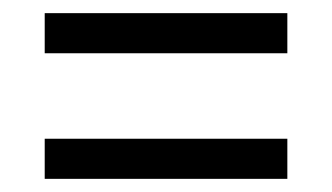

<svg xmlns="http://www.w3.org/2000/svg" viewBox="-20 -503 505 292"><path d="M48 -422H417V-483H48ZM48 -231H417V-292H48Z"/></svg>

Font: Noto Serif Thai Condensed Medium
Style: Regular
Weight: 500
Width: 3
Designer: Monotype Design Team
Foundry: Monotype Imaging Inc.
Version: Version 2.002